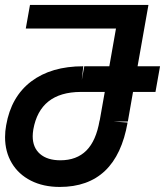

<svg xmlns="http://www.w3.org/2000/svg" viewBox="-20 -745 668 778"><path d="M0.5 -189.5Q0.5 -213 5 -237.5Q25 -353 106.2 -414.8Q187.5 -476.5 317.5 -476.5L311.5 -421L321.5 -476.5H423L450 -629.5H84.5L101.5 -725H581.5L537.5 -476.5H628.5L610 -372.5H519L498 -252.5H440.5L497 -248.5Q451.5 12.5 222 12.5Q155.5 12.5 105.2 -13Q55 -38.5 27.8 -84.2Q0.5 -130 0.5 -189.5ZM112.5 -193Q112.5 -147 142.2 -121.2Q172 -95.5 224.5 -95.5Q290.5 -95.5 330 -135Q369.5 -174.5 383.5 -256.5H384L404.5 -372.5H306.5Q142 -371.5 115 -220.5Q112.5 -204.5 112.5 -193Z"/></svg>

Font: JuliaMono SemiBoldItalic
Style: Regular
Weight: 600
Italic angle: -9°
Monospace: yes
Designer: cormullion
Foundry: corm
Version: Version 0.049; ttfautohint (v1.8.4)